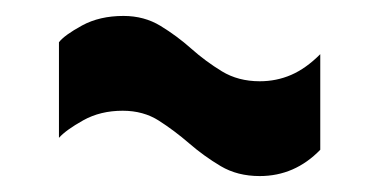

<svg xmlns="http://www.w3.org/2000/svg" viewBox="-20 -428 476 241"><path d="M382 -240Q350 -207 306 -207Q278 -207 257 -219.5Q236 -232 217.5 -248Q199 -264 179.5 -276.5Q160 -289 134 -289Q106 -289 84.5 -277Q63 -265 54 -255V-375Q61 -384 83 -396Q105 -408 135 -408Q161 -408 181.5 -395.5Q202 -383 220 -367Q238 -351 258.5 -338.5Q279 -326 306 -326Q327 -326 345.5 -334Q364 -342 382 -360Z"/></svg>

Font: Georama Condensed
Style: Bold
Weight: 700
Width: 3
Designer: Jean-Baptiste Levee
Foundry: Production Type
Version: Version 1.000